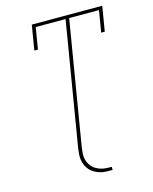

<svg xmlns="http://www.w3.org/2000/svg" viewBox="-132 -822 864 1082"><g transform="rotate(-15 300.0 -280.5)"><path d="M388 174Q370 174 351.5 173.5Q333 173 316 168Q299 163 284 154.5Q269 146 257.5 133.5Q246 121 239 105.5Q232 90 229.5 72.5Q227 55 228.5 36.5Q230 18 233 0L352 -716H178L157 -590H136L160 -735H571L547 -590H526L547 -716H373L254 0Q252 16 250 32Q248 48 250 63.5Q252 79 258 93Q264 107 274 118.5Q284 130 297 137.5Q310 145 325 149.5Q340 154 356 155Q372 156 388 156Z"/></g></svg>

Font: Iosevka Curly Slab ThExObl
Style: Regular
Weight: 100
Width: 7
Italic angle: -9°
Monospace: yes
Designer: Belleve Invis
Foundry: Belleve Invis
Version: Version 11.1.0; ttfautohint (v1.8.3)